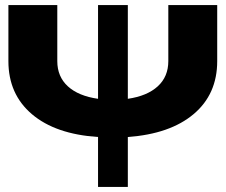

<svg xmlns="http://www.w3.org/2000/svg" viewBox="-20 -734 886 754"><path d="M833 -714V-494Q833 -364 740.5 -286Q648 -208 482 -196V0H365V-196Q198 -207 105.5 -285.5Q13 -364 13 -494V-714H205V-494Q205 -433 246.5 -395Q288 -357 365 -346V-714H482V-346Q558 -357 599.5 -395Q641 -433 641 -494V-714Z"/></svg>

Font: Non Bureau Extended
Style: Bold
Weight: 700
Width: 7
Designer: Jona Saucedo
Foundry: Non Foundry
Version: Version 1.000; ttfautohint (v1.8.4)